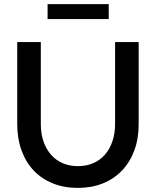

<svg xmlns="http://www.w3.org/2000/svg" viewBox="-20 -905 760 936"><path d="M64 0ZM656 -300Q656 -229 635 -172Q614 -115 575 -74Q536 -33 481.5 -11Q427 11 360 11Q292 11 237.5 -11Q183 -33 144.5 -73.5Q106 -114 85 -171.5Q64 -229 64 -300V-700H179V-300Q179 -253 192 -215.5Q205 -178 228.5 -151Q252 -124 285.5 -109.5Q319 -95 360 -95Q401 -95 434.5 -109.5Q468 -124 491.5 -151Q515 -178 528 -216Q541 -254 541 -300V-700H656ZM510 -885V-812H212V-885Z"/></svg>

Font: Rosa Sans Medium
Style: Regular
Weight: 500
Designer: Pentagram / MCKL
Foundry: Pentagram / MCKL
Version: Version 1.005;September 16, 2019;FontCreator 11.5.0.2425 64-